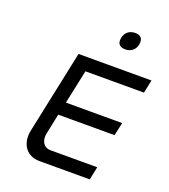

<svg xmlns="http://www.w3.org/2000/svg" viewBox="-159 -1014 994 1128"><g transform="rotate(20 338.0 -450.0)"><path d="M220 -670 111 -153C92 -65 138 0 219 0H534L551 -82H259C216 -82 193 -119 204 -169L230 -294H582L600 -376H248L293 -588H659L676 -670ZM423 -843C416 -810 431 -789 468 -789C504 -789 529 -810 536 -843V-845C543 -879 528 -900 492 -900C455 -900 430 -879 423 -845Z"/></g></svg>

Font: LT Wave Mono
Style: Italic
Weight: 400
Designer: Daniel Lyons
Version: Version 2.5 (Glyphs App)